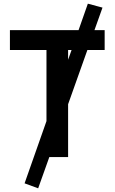

<svg xmlns="http://www.w3.org/2000/svg" viewBox="-20 -858 626 1049"><path d="M188.5 170.9 114.3 143.6 233.9 -196.3V-585H34.2V-693.4H409.2L460 -837.9L540 -816.4L496.1 -693.4H551.8V-585H457.5L352.1 -288.6V0H249.5ZM352.1 -531.7 371.1 -585H352.1Z"/></svg>

Font: CaskaydiaCove NFP SemiBold
Style: Regular
Weight: 600
Designer: Aaron Bell
Foundry: Saja Typeworks
Version: Version 2111.001; VTT 6.35;Nerd Fonts 3.1.1